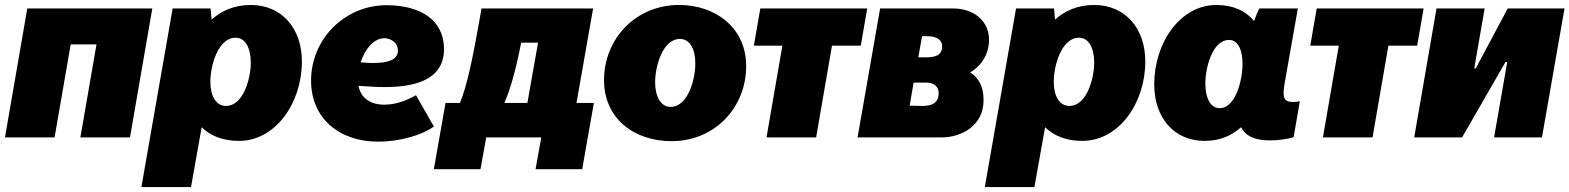

<svg xmlns="http://www.w3.org/2000/svg" viewBox="-24 -554 6327 774"><path d="M-4 0H196L261 -375H365L300 0H500L590 -520H86Z M546 200H746L789 -41C825 -6 875 14 939 14C1087 14 1193 -139 1193 -306C1193 -442 1110 -534 987 -534C921 -534 869 -511 829 -475L825 -520H672ZM887 -127C847 -127 824 -166 824 -225C824 -287 854 -402 926 -402C964 -402 987 -362 987 -301C987 -240 958 -127 887 -127Z M1500 17C1593 17 1682 -12 1725 -44L1653 -170C1615 -149 1573 -132 1524 -132C1475 -132 1432 -154 1421 -208C1461 -205 1496 -203 1527 -203C1690 -203 1766 -256 1766 -356C1766 -474 1670 -533 1534 -533C1365 -533 1230 -396 1230 -229C1230 -74 1347 17 1500 17ZM1430 -303C1447 -356 1483 -400 1526 -400C1545 -400 1580 -387 1580 -350C1580 -316 1546 -300 1481 -300C1464 -300 1447 -301 1430 -303Z M1725 128H1913L1936 0H2158L2135 128H2323L2370 -139H2300L2367 -520H1917L1911 -485C1882 -318 1857 -202 1830 -139H1772ZM2009 -139C2031 -186 2055 -271 2074 -367L2077 -382H2145L2102 -139Z M2683 15C2860 15 2984 -123 2984 -287C2984 -446 2856 -534 2714 -534C2537 -534 2411 -396 2411 -231C2411 -76 2532 15 2683 15ZM2679 -123C2641 -123 2617 -163 2617 -223C2617 -284 2646 -397 2717 -397C2757 -397 2779 -357 2779 -298C2779 -233 2749 -123 2679 -123Z M3015 -370H3130L3066 0H3266L3330 -370H3446L3472 -520H3041Z M3433 0H3771C3852 0 3941 -47 3941 -150C3941 -205 3922 -240 3887 -262C3937 -292 3963 -340 3963 -394C3963 -463 3910 -520 3816 -520H3524ZM3643 -128 3659 -221H3711C3742 -221 3760 -204 3760 -179C3760 -136 3729 -126 3690 -127ZM3678 -323 3693 -408H3715C3753 -408 3774 -393 3774 -367C3774 -331 3746 -323 3711 -323Z M3946 200H4146L4189 -41C4225 -6 4275 14 4339 14C4487 14 4593 -139 4593 -306C4593 -442 4510 -534 4387 -534C4321 -534 4269 -511 4229 -475L4225 -520H4072ZM4287 -127C4247 -127 4224 -166 4224 -225C4224 -287 4254 -402 4326 -402C4364 -402 4387 -362 4387 -301C4387 -240 4358 -127 4287 -127Z M5095 12C5129 12 5166 7 5191 -1L5216 -146C5207 -144 5198 -143 5188 -143C5150 -143 5145 -162 5155 -220L5208 -520H5053C5046 -508 5038 -488 5032 -469C4998 -510 4947 -534 4880 -534C4733 -534 4629 -381 4629 -214C4629 -78 4710 14 4832 14C4893 14 4941 -7 4979 -41C4997 -6 5034 12 5095 12ZM4931 -393C4966 -393 4985 -354 4985 -296C4985 -234 4958 -118 4893 -118C4856 -118 4835 -158 4835 -218C4835 -280 4863 -393 4931 -393Z M5258 -370H5373L5309 0H5509L5573 -370H5689L5715 -520H5284Z M5677 0H5870L6045 -304H6052L5999 0H6192L6283 -520H6054L5925 -278H5919L5961 -520H5767Z"/></svg>

Font: Fixel Text 20240404 Black
Style: Italic
Weight: 900
Width: 4
Italic angle: -10°
Designer: AlfaBravo + MacPaw
Foundry: Kyrylo Tkachov, Marchela Mozhyna, Serhii Makarenko, Maria Weinstein, Zakhar Kryvoshyya
Version: Version 1.211;Glyphs 3.2 (3225)